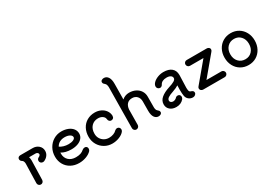

<svg xmlns="http://www.w3.org/2000/svg" viewBox="14 -1873 4024 2879"><g transform="rotate(-30 2025.5 -434.0)"><path d="M459 -389Q459 -346 433.5 -312.5Q408 -279 366 -261Q357 -258 347 -258Q326 -258 311 -272Q296 -286 296 -307Q296 -323 305 -336Q314 -349 328 -354Q340 -359 349.5 -369.5Q359 -380 359 -389Q359 -404 346 -415Q333 -426 316 -426H202Q211 -397 211 -365Q211 -312 202 -33Q201 -12 187 2.5Q173 17 152 17Q131 17 116.5 2Q102 -13 102 -33L106 -191Q111 -319 111 -368Q111 -389 103.5 -406.5Q96 -424 82 -431Q69 -438 62 -450Q55 -462 55 -475Q55 -495 68.5 -506.5Q82 -518 103 -518H316Q377 -518 418 -481.5Q459 -445 459 -389Z M1041 -93Q1041 -70 1028 -55Q994 -18 935.5 4Q877 26 812 26Q734 26 672.5 -7.5Q611 -41 576.5 -101Q542 -161 542 -237Q542 -317 578 -381.5Q614 -446 675.5 -483Q737 -520 811 -520Q874 -520 924.5 -499.5Q975 -479 1003 -442.5Q1031 -406 1031 -359Q1031 -315 1003.5 -281Q976 -247 926.5 -228.5Q877 -210 814 -210Q710 -210 643 -252Q642 -246 642 -233Q642 -161 688.5 -117.5Q735 -74 812 -74Q861 -74 894.5 -85.5Q928 -97 954 -121Q975 -137 996 -137Q1017 -137 1029 -124.5Q1041 -112 1041 -93ZM666 -341Q694 -322 732 -310.5Q770 -299 814 -299Q866 -299 898.5 -314.5Q931 -330 931 -354Q931 -382 897.5 -401Q864 -420 811 -420Q762 -420 724.5 -400Q687 -380 666 -341Z M1127 -243Q1127 -323 1160 -385Q1193 -447 1252.5 -481Q1312 -515 1387 -515Q1442 -515 1488.5 -493.5Q1535 -472 1563.5 -434Q1592 -396 1596 -348V-342Q1596 -315 1582.5 -301Q1569 -287 1546 -287Q1527 -287 1513 -301Q1499 -315 1497 -341Q1494 -372 1462.5 -393.5Q1431 -415 1387 -415Q1316 -415 1271.5 -368Q1227 -321 1227 -239Q1227 -193 1248.5 -156.5Q1270 -120 1307 -99Q1344 -78 1389 -78Q1430 -78 1465.5 -91.5Q1501 -105 1522 -128Q1529 -135 1540 -140Q1551 -145 1560 -145Q1582 -145 1596 -130.5Q1610 -116 1610 -95Q1610 -87 1606.5 -78Q1603 -69 1598 -62Q1569 -25 1511 -1.5Q1453 22 1389 22Q1317 22 1257 -12.5Q1197 -47 1162 -107.5Q1127 -168 1127 -243Z M2249 -26Q2249 -7 2232 4Q2215 15 2193 15Q2149 15 2122.5 -23Q2096 -61 2096 -136L2097 -299Q2097 -354 2065 -388Q2033 -422 1981 -422Q1925 -422 1894 -388.5Q1863 -355 1858 -296L1855 -31Q1855 -11 1840 4Q1825 19 1805 19Q1784 19 1769.5 4Q1755 -11 1755 -31Q1756 -121 1758 -326Q1760 -531 1763 -737Q1763 -757 1757 -777Q1751 -797 1740 -805Q1725 -817 1717 -827.5Q1709 -838 1709 -854Q1709 -873 1726 -884Q1743 -895 1765 -895Q1810 -895 1837 -855Q1864 -815 1863 -737L1860 -469Q1884 -491 1915.5 -503Q1947 -515 1981 -515Q2043 -515 2092.5 -490.5Q2142 -466 2169.5 -422.5Q2197 -379 2197 -324L2196 -139Q2196 -120 2201.5 -101.5Q2207 -83 2218 -75Q2233 -63 2241 -52.5Q2249 -42 2249 -26Z M2840 -24Q2840 -4 2822.5 11Q2805 26 2781 26Q2740 26 2709 1Q2678 -24 2671 -66Q2664 -105 2664 -171Q2664 -196 2666 -248Q2630 -224 2564 -201Q2500 -180 2470.5 -159.5Q2441 -139 2441 -112Q2441 -93 2456 -81.5Q2471 -70 2494 -70Q2509 -70 2527.5 -78Q2546 -86 2559 -102Q2571 -114 2592 -114Q2613 -114 2625.5 -101Q2638 -88 2638 -67Q2638 -59 2634 -48Q2630 -37 2624 -30Q2575 27 2494 27Q2428 27 2386.5 -8.5Q2345 -44 2345 -101Q2345 -165 2397.5 -210Q2450 -255 2547 -286Q2610 -305 2642.5 -325Q2675 -345 2675 -370V-371Q2675 -397 2650.5 -413.5Q2626 -430 2583 -430Q2498 -430 2469 -373Q2463 -360 2450.5 -352Q2438 -344 2425 -344Q2404 -344 2389 -359Q2374 -374 2374 -394Q2374 -428 2404.5 -458.5Q2435 -489 2483.5 -507.5Q2532 -526 2583 -526Q2673 -526 2722 -485Q2771 -444 2771 -368V-356Q2764 -199 2764 -151Q2764 -121 2769 -99Q2771 -88 2779 -79.5Q2787 -71 2795 -70Q2818 -63 2829 -52.5Q2840 -42 2840 -24Z M3343 -99Q3363 -99 3378 -84Q3393 -69 3393 -49Q3393 -28 3378 -13.5Q3363 1 3343 1H2972Q2949 1 2934.5 -12Q2920 -25 2920 -44Q2920 -62 2933 -76L3210 -407H2977Q2956 -407 2941.5 -422Q2927 -437 2927 -457Q2927 -478 2941.5 -492.5Q2956 -507 2977 -507H3323Q3345 -507 3359.5 -495Q3374 -483 3375 -466Q3375 -445 3361 -430L3084 -99Z M3486 -252Q3486 -330 3519.5 -393Q3553 -456 3613 -491.5Q3673 -527 3748 -527Q3823 -527 3882 -491.5Q3941 -456 3974.5 -393Q4008 -330 4008 -252Q4008 -173 3974.5 -110Q3941 -47 3882 -11.5Q3823 24 3748 24Q3672 24 3612.5 -11.5Q3553 -47 3519.5 -110Q3486 -173 3486 -252ZM3908 -252Q3908 -329 3863.5 -378Q3819 -427 3748 -427Q3676 -427 3631 -378Q3586 -329 3586 -252Q3586 -174 3631 -125Q3676 -76 3748 -76Q3819 -76 3863.5 -125Q3908 -174 3908 -252Z"/></g></svg>

Font: Tsukimi Rounded SemiBold
Style: Regular
Weight: 600
Designer: Takashi Funayama
Foundry: Takashi Funayama
Version: Version 1.032; ttfautohint (v1.8.3)